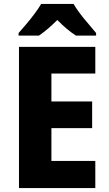

<svg xmlns="http://www.w3.org/2000/svg" viewBox="-20 -951 551 971"><path d="M462 0H76V-714H462V-579H240V-438H446V-303H240V-137H462ZM352 -931Q372 -897 405.5 -856Q439 -815 466 -784V-771H364Q341 -786 317.5 -805.5Q294 -825 270 -850Q245 -825 222 -805.5Q199 -786 177 -771H74V-784Q91 -803 113 -829Q135 -855 155.5 -882.5Q176 -910 188 -931Z"/></svg>

Font: Noto Sans Armenian SemiCondensed ExtraBold
Style: Regular
Weight: 800
Width: 4
Designer: Monotype Design Team
Foundry: Monotype Imaging Inc.
Version: Version 2.008; ttfautohint (v1.8.4.7-5d5b)